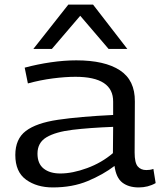

<svg xmlns="http://www.w3.org/2000/svg" viewBox="-20 -810 709 840"><path d="M47 -132Q47 -202 93 -237Q139 -272 234 -286Q329 -300 475 -307V-365Q476 -474 310 -474Q266 -474 211.5 -467Q157 -460 102 -445L88 -514Q144 -529 202.5 -537.5Q261 -546 314 -546Q438 -546 504.5 -502.5Q571 -459 570 -366L569 -143Q569 -98 582.5 -82Q596 -66 620 -66Q627 -66 635 -67Q643 -68 651 -71L661 -9Q628 10 587 10Q543 10 515.5 -11Q488 -32 481 -84Q431 -46 364 -18Q297 10 211 10Q141 10 94 -24Q47 -58 47 -132ZM144 -138Q144 -94 171 -72.5Q198 -51 244 -51Q297 -51 361 -74.5Q425 -98 474 -140L475 -255Q371 -251 297 -242Q223 -233 183.5 -209.5Q144 -186 144 -138ZM126 -596 279 -790H387L537 -596H455L331 -741L207 -596Z"/></svg>

Font: Georama Extended
Style: Regular
Weight: 400
Width: 7
Designer: Jean-Baptiste Levee
Foundry: Production Type
Version: Version 1.000